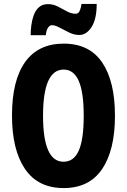

<svg xmlns="http://www.w3.org/2000/svg" viewBox="-20 -947 646 977"><path d="M565 -358Q565 -183 499.5 -86.5Q434 10 304 10Q173 10 107 -87.5Q41 -185 41 -359Q41 -538 108 -631.5Q175 -725 304 -725Q435 -725 500 -629Q565 -533 565 -358ZM199 -358Q199 -124 303 -124Q356 -124 381 -181Q406 -238 406 -358Q406 -478 380.5 -535.5Q355 -593 304 -593Q199 -593 199 -358ZM136 -768Q136 -792 139.5 -819Q143 -846 152 -870.5Q161 -895 178.5 -910.5Q196 -926 224 -926Q251 -926 275 -913.5Q299 -901 321 -889Q343 -877 365 -877Q378 -877 384.5 -890Q391 -903 395 -927H472Q472 -850 446 -809.5Q420 -769 383 -769Q358 -769 332 -781.5Q306 -794 283 -806.5Q260 -819 244 -819Q234 -819 225 -807Q216 -795 213 -768Z"/></svg>

Font: Noto Sans Myanmar UI ExtraCondensed ExtraBold
Style: Regular
Weight: 800
Width: 2
Designer: Monotype Design Team
Foundry: Monotype Imaging Inc.
Version: Version 2.103; ttfautohint (v1.8.4.7-5d5b)